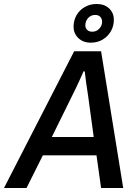

<svg xmlns="http://www.w3.org/2000/svg" viewBox="-58 -943 692 963"><path d="M-38 0 314 -686H449L560 0H449L426 -164H157L75 0ZM202 -256H412L384 -462Q382 -476 379.5 -492Q377 -508 374.5 -525Q372 -542 370.5 -557Q369 -572 367 -585H361Q353 -567 342.5 -543.5Q332 -520 321 -497.5Q310 -475 303 -461ZM397 -729Q359 -729 335 -752Q311 -775 311 -809Q311 -841 326 -867Q341 -893 367.5 -908Q394 -923 427 -923Q466 -923 489.5 -900.5Q513 -878 513 -844Q513 -812 498 -786Q483 -760 457 -744.5Q431 -729 397 -729ZM404 -784Q419 -784 430 -791Q441 -798 447.5 -809.5Q454 -821 454 -834Q454 -849 445 -858.5Q436 -868 420 -868Q405 -868 394 -861Q383 -854 376.5 -842Q370 -830 370 -816Q370 -802 379.5 -793Q389 -784 404 -784Z"/></svg>

Font: Archivo SemiCondensed Medium
Style: Italic
Weight: 500
Width: 4
Italic angle: -10°
Designer: Hector Gatti
Foundry: Omnibus-Type
Version: Version 2.001